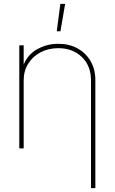

<svg xmlns="http://www.w3.org/2000/svg" viewBox="-20 -762 589 986"><path d="M101.6 -349.6V0H79.1V-529.3H101.6V-412.1H95.7Q113.3 -474.6 165.3 -505.9Q217.3 -537.1 279.3 -537.1Q335.4 -537.1 378.2 -513.4Q420.9 -489.7 445.3 -447.8Q469.7 -405.8 469.7 -349.6V204.1H447.3V-349.6Q447.3 -423.8 400.4 -469.2Q353.5 -514.6 279.3 -514.6Q228.5 -514.6 188.2 -493.4Q147.9 -472.2 124.8 -434.8Q101.6 -397.5 101.6 -349.6ZM271.5 -601.6 290 -742.2H314.5L290.5 -601.6Z"/></svg>

Font: Inter 24pt Thin
Style: Regular
Weight: 250
Designer: Rasmus Andersson
Foundry: rsms
Version: Version 4.001;git-66647c0bb